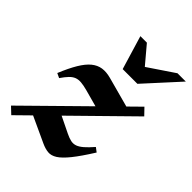

<svg xmlns="http://www.w3.org/2000/svg" viewBox="-208 -773 887 887"><g transform="rotate(45 235.5 -329.5)"><path d="M-10.8 -20.5 428.6 -452.8 459.8 -420.4 21.4 10ZM56.5 -267.4 34 -278.1Q55.8 -330.9 76.4 -365.2Q97 -399.5 118.7 -417.2Q140.5 -435 165.6 -438.8Q190.7 -442.5 221.4 -434.2L394.2 -387.4L294.9 -286.7L185.4 -316.6Q159.7 -323.6 142 -325Q124.3 -326.4 110.7 -321.2Q97.2 -316 84.5 -302.9Q71.8 -289.8 56.5 -267.4ZM219.1 -2.4 72.9 -70 168.6 -162.1 267.4 -114Q287 -104.5 302.3 -101.3Q317.5 -98.2 331.8 -103.2Q346.1 -108.3 362.8 -122.7Q379.5 -137.1 401.6 -162.6L422.3 -147Q383.4 -85 355.3 -50.1Q327.2 -15.2 305.3 -1.4Q283.5 12.3 263.1 10.4Q242.7 8.5 219.1 -2.4ZM481.7 -670 330.9 -504.5H234.8L185 -670H227.5L315.8 -565.2H272.1L427.4 -670Z"/></g></svg>

Font: Newsreader Text
Style: Italic
Weight: 400
Italic angle: -17°
Designer: Hugues Gentile
Foundry: Production Type
Version: Version 1.001